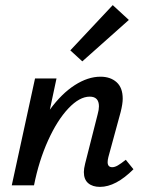

<svg xmlns="http://www.w3.org/2000/svg" viewBox="-20 -725 567 751"><path d="M502 -63Q433 6 371 6Q342 6 325 -8.5Q308 -23 308 -52Q308 -65 313 -85L362 -278Q367 -296 367 -309Q367 -347 331 -347Q291 -347 247.5 -301Q204 -255 168 -175.5Q132 -96 113 0H26L117 -418H201L175 -296Q221 -359 272.5 -392Q324 -425 373 -425Q412 -425 436 -403.5Q460 -382 460 -339Q460 -319 452 -287L404 -111Q401 -99 401 -91Q401 -71 419 -71Q429 -71 441 -78Q453 -85 472 -100ZM255 -528 421 -705 484 -647 302 -485Z"/></svg>

Font: Ysabeau Semibold
Style: Italic
Weight: 600
Italic angle: -12°
Designer: Christian Thalmann (Catharsis Fonts)
Version: Version 0.003